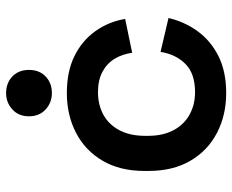

<svg xmlns="http://www.w3.org/2000/svg" viewBox="-86 -661 761 629"><g transform="rotate(-90 294.5 -346.5)"><path d="M304 14Q232 14 174 -16Q116 -46 82.5 -103Q49 -160 49 -240V-254Q49 -334 82.5 -391Q116 -448 174 -478Q232 -508 304 -508Q375 -508 425.5 -483Q476 -458 507 -414.5Q538 -371 547 -317L436 -294Q432 -325 417 -350.5Q402 -376 374.5 -391Q347 -406 307 -406Q266 -406 233.5 -388.5Q201 -371 182.5 -336Q164 -301 164 -252V-242Q164 -193 182.5 -158.5Q201 -124 233.5 -106Q266 -88 307 -88Q368 -88 399.5 -119.5Q431 -151 439 -201L550 -175Q538 -123 507 -80Q476 -37 425.5 -11.5Q375 14 304 14ZM304 -557Q273 -557 250.5 -577.5Q228 -598 228 -632Q228 -666 250.5 -686.5Q273 -707 304 -707Q337 -707 358.5 -686.5Q380 -666 380 -632Q380 -598 358.5 -577.5Q337 -557 304 -557Z"/></g></svg>

Font: Space Grotesk SemiBold
Style: Regular
Weight: 600
Designer: Florian Karsten
Foundry: Florian Karsten
Version: Version 2.000